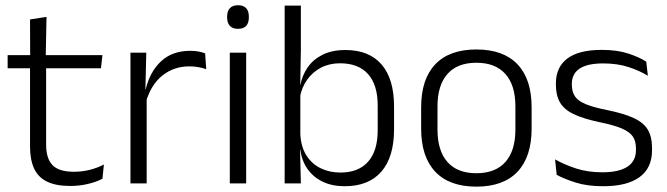

<svg xmlns="http://www.w3.org/2000/svg" viewBox="-20 -684 2488 716"><path d="M242.5 9.5Q189 9.5 155.8 -6.5Q122.5 -22.5 107.2 -55.5Q92 -88.5 92 -137.5V-455.5H152V-144.5Q152 -93 175.8 -68.2Q199.5 -43.5 256 -43.5Q286 -43.5 314.2 -50.5Q342.5 -57.5 367.5 -70.5L362 -17.5Q338.5 -5 307 2.2Q275.5 9.5 242.5 9.5ZM8.5 -429.5V-478.5H362L356.5 -429.5ZM92.5 -471.5 92 -611.5 153.5 -621 150.5 -471.5Z M523.5 -301.5 508 -348 523 -350Q539 -417 581 -455.8Q623 -494.5 689.5 -494.5Q707 -494.5 721 -491.8Q735 -489 745 -485L749 -426Q736.5 -430.5 720.5 -433.5Q704.5 -436.5 685.5 -436.5Q628.5 -436.5 585.5 -402.2Q542.5 -368 523.5 -301.5ZM466.5 0V-487.5H525.5L522 -341L527 -336V0Z M837 0V-487.5H898V0ZM867.5 -576.5Q847.5 -576.5 837.2 -587.5Q827 -598.5 827 -619V-622.5Q827 -642.5 837.2 -653.5Q847.5 -664.5 867.5 -664.5Q888 -664.5 898 -653.5Q908 -642.5 908 -622.5V-619Q908 -598.5 898 -587.5Q888 -576.5 867.5 -576.5Z M1265 10.5Q1218.5 10.5 1183.2 -6.5Q1148 -23.5 1126.5 -54.2Q1105 -85 1100 -126.5H1080L1100 -183Q1102.5 -136 1122.8 -104.2Q1143 -72.5 1176 -56.5Q1209 -40.5 1249.5 -40.5Q1316.5 -40.5 1352.5 -80.8Q1388.5 -121 1388.5 -198.5V-290.5Q1388.5 -367.5 1352.5 -407.8Q1316.5 -448 1248 -448Q1208.5 -448 1177.2 -431.8Q1146 -415.5 1125.8 -387.2Q1105.5 -359 1098.5 -322L1082.5 -366.5H1100Q1107 -403 1127.2 -432.5Q1147.5 -462 1182.8 -479.8Q1218 -497.5 1268 -497.5Q1356.5 -497.5 1403 -443.5Q1449.5 -389.5 1449.5 -286.5V-202Q1449.5 -98.5 1402.2 -44Q1355 10.5 1265 10.5ZM1041.5 0V-663H1102V-500.5L1099.5 -361L1100 -347.5V-142L1099 -122L1102 0Z M1756.5 12Q1655.5 12 1603 -43.8Q1550.5 -99.5 1550.5 -204.5V-284Q1550.5 -388.5 1603 -444Q1655.5 -499.5 1756.5 -499.5Q1857.5 -499.5 1910 -444Q1962.5 -388.5 1962.5 -284V-204.5Q1962.5 -99.5 1910 -43.8Q1857.5 12 1756.5 12ZM1756.5 -38Q1827.5 -38 1864.8 -80Q1902 -122 1902 -201V-287.5Q1902 -366 1864.8 -408Q1827.5 -450 1756.5 -450Q1685.5 -450 1648.5 -408Q1611.5 -366 1611.5 -287.5V-201Q1611.5 -122 1648.5 -80Q1685.5 -38 1756.5 -38Z M2229.5 10.5Q2170.5 10.5 2127.5 -3Q2084.5 -16.5 2056 -32L2050 -89.5Q2086 -69.5 2129 -55.5Q2172 -41.5 2227 -41.5Q2287.5 -41.5 2319.5 -62.2Q2351.5 -83 2351.5 -124V-131Q2351.5 -157.5 2340 -174.8Q2328.5 -192 2299 -204.8Q2269.5 -217.5 2215.5 -228.5Q2154 -241.5 2118.5 -258.8Q2083 -276 2068 -302.5Q2053 -329 2053 -368V-373Q2053 -433.5 2095.8 -465.8Q2138.5 -498 2224 -498Q2281 -498 2322.5 -484.5Q2364 -471 2390 -454L2396 -401.5Q2364 -421 2323 -434.2Q2282 -447.5 2229 -447.5Q2188.5 -447.5 2162.8 -438.5Q2137 -429.5 2124.8 -412.5Q2112.5 -395.5 2112.5 -372.5V-368Q2112.5 -342 2124 -324.8Q2135.5 -307.5 2164.5 -295.5Q2193.5 -283.5 2244.5 -273.5Q2307.5 -260.5 2344 -243.5Q2380.5 -226.5 2396 -200Q2411.5 -173.5 2411.5 -132.5V-123.5Q2411.5 -57.5 2365 -23.5Q2318.5 10.5 2229.5 10.5Z"/></svg>

Font: Anek Tamil Medium Light
Style: Regular
Weight: 300
Version: Version 1.003